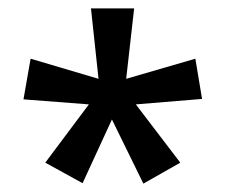

<svg xmlns="http://www.w3.org/2000/svg" viewBox="-20 -780 539 458"><path d="M300 -760 281 -592 446 -640 462 -544 304 -531 410 -392 322 -342 247 -495 177 -343 88 -392 192 -531 36 -543 53 -640 215 -592 197 -760Z"/></svg>

Font: Noto Sans Hebrew SemiCondensed Medium
Style: Regular
Weight: 500
Width: 4
Designer: Monotype Design Team
Foundry: Monotype Imaging Inc.
Version: Version 2.003